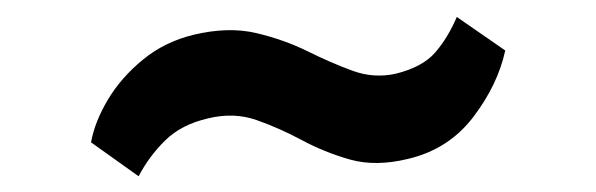

<svg xmlns="http://www.w3.org/2000/svg" viewBox="-20 -422 720 232"><path d="M90 -250Q94.5 -275 110.5 -301.8Q126.5 -328.5 152.8 -350Q179 -371.5 214 -380Q256 -390 289.8 -382Q323.5 -374 351.8 -360Q380 -346 406 -336.5Q432 -327 458.5 -333Q490.5 -341 505.8 -358.5Q521 -376 532 -401.5L590.5 -361Q581.5 -319.5 551.8 -280.5Q522 -241.5 473 -230Q434 -220.5 403 -229.2Q372 -238 344.5 -252.8Q317 -267.5 289.8 -277Q262.5 -286.5 231.5 -279Q199 -271.5 179.5 -252.2Q160 -233 147.5 -209Z"/></svg>

Font: Merriweather ExtraBold
Style: Regular
Weight: 800
Version: Version 2.100